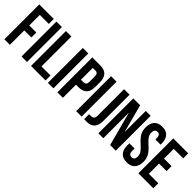

<svg xmlns="http://www.w3.org/2000/svg" viewBox="166 -1712 2723 2723"><g transform="rotate(45 1527.5 -350.0)"><path d="M150 -600V-389H292V-289H150V0H40V-700H331V-600Z M384 0V-700H494V0Z M574 0V-700H684V-100H865V0Z M913 0V-700H1023V0Z M1265 -700Q1429 -700 1429 -527V-436Q1429 -263 1265 -263H1213V0H1103V-700ZM1265 -600H1213V-363H1265Q1292 -363 1305.5 -378Q1319 -393 1319 -429V-534Q1319 -570 1305.5 -585Q1292 -600 1265 -600Z M1480 0V-700H1590V0Z M1640 0V-100Q1652 -99 1678 -99Q1741 -99 1741 -166V-700H1851V-174Q1851 2 1693 2Q1658 2 1640 0Z M2161 0 2026 -507H2024V0H1925V-700H2063L2174 -281H2176V-700H2274V0Z M2339 -532Q2339 -617 2380 -662.5Q2421 -708 2501 -708Q2581 -708 2622 -662.5Q2663 -617 2663 -532V-510H2559V-539Q2559 -608 2504 -608Q2449 -608 2449 -539Q2449 -500 2469.5 -467Q2490 -434 2543 -387Q2611 -327 2637.5 -278Q2664 -229 2664 -168Q2664 -83 2622 -37.5Q2580 8 2500 8Q2420 8 2378 -37.5Q2336 -83 2336 -168V-211H2440V-161Q2440 -93 2497 -93Q2554 -93 2554 -161Q2554 -200 2533.5 -233Q2513 -266 2460 -313Q2392 -373 2365.5 -422Q2339 -471 2339 -532Z M2837 -600V-405H2988V-305H2837V-100H3027V0H2727V-700H3027V-600Z"/></g></svg>

Font: Bebas Neue
Style: Regular
Weight: 400
Designer: Ryoichi Tsunekawa
Foundry: Ryoichi Tsunekawa
Version: Version 1.400